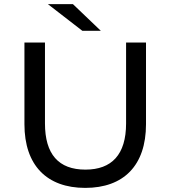

<svg xmlns="http://www.w3.org/2000/svg" viewBox="-20 -907 831 935"><path d="M99 -700V-302C99 -102 208 8 395 8C582 8 691 -101 691 -302V-700H594V-306C594 -154 524 -81 396 -81C265 -81 199 -156 199 -306V-700ZM381 -757H471L335 -887H213Z"/></svg>

Font: Malon Grotesk Med
Style: Regular
Weight: 500
Designer: Julieta Ulanovsky
Foundry: Julieta Ulanovsky
Version: Version 7.200